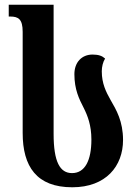

<svg xmlns="http://www.w3.org/2000/svg" viewBox="-20 -780 578 813"><path d="M286 13C429 13 501 -77 501 -187C501 -266 473 -314 448 -357C429 -391 411 -426 411 -478C411 -497 416 -518 425 -532C413 -543 398 -549 372 -549C326 -549 295 -516 295 -466C295 -401 315 -361 334 -324C351 -290 367 -250 367 -189C367 -101 340 -47 285 -47C234 -47 207 -94 207 -213V-760H17V-710H23C58 -710 76 -699 76 -645V-217C76 -75 135 13 286 13Z"/></svg>

Font: Noto Serif Georgian ExtraCondensed Bold
Style: Regular
Weight: 700
Width: 2
Designer: Monotype Design Team, Akaki Razmadze
Foundry: Google LLC
Version: Version 2.003